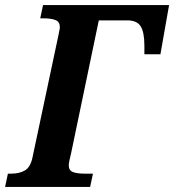

<svg xmlns="http://www.w3.org/2000/svg" viewBox="-41 -734 684 754"><path d="M-10 -52H2Q35 -52 56.5 -64.5Q78 -77 86 -113L189 -598Q190 -606 192 -613.5Q194 -621 194 -628Q194 -648 177.5 -655Q161 -662 129 -662H117L128 -714H623L589 -521H526V-555Q526 -607 511.5 -630.5Q497 -654 459 -654H347L239 -136Q229 -96 229 -85Q229 -65 245 -58.5Q261 -52 294 -52H324L313 0H-21Z"/></svg>

Font: Noto Serif Narrow
Style: Bold Italic
Weight: 700
Width: 4
Italic angle: -12°
Designer: Monotype Design Team
Foundry: Monotype Imaging Inc.
Version: Version 1.001